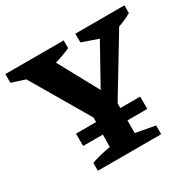

<svg xmlns="http://www.w3.org/2000/svg" viewBox="-148 -815 986 972"><g transform="rotate(-30 345.0 -329.0)"><path d="M305 -191 58 -612V-648H211L396 -308H353L542 -648H634L635 -609L382 -191ZM158 0V-46Q186 -56 213.5 -62.5Q241 -69 270 -74L275 -299H415V-72L528 -51V0ZM144 -560 -3 -607V-658H338V-613Q292 -592 243 -579Q194 -566 144 -560ZM541 -560 406 -607V-658H693V-613Q656 -592 618 -579Q580 -566 541 -560ZM156 -218H531V-146H156Z"/></g></svg>

Font: Piazzolla 24pt
Style: Bold
Weight: 700
Designer: Juan Pablo del Peral
Foundry: Huerta Tipografica
Version: Version 2.005